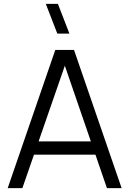

<svg xmlns="http://www.w3.org/2000/svg" viewBox="-20 -980 674 1000"><path d="M278.5 -805 218.5 -960H281.5L341.5 -805ZM613.5 0H537L303.5 -679H332L96.5 0H20L268 -720H365.5ZM503 -174.5H131V-243.5H503Z"/></svg>

Font: Manrope ExtraLight
Style: Regular
Weight: 400
Version: Version 4.504